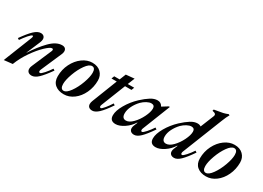

<svg xmlns="http://www.w3.org/2000/svg" viewBox="-16 -1409 2905 2118"><g transform="rotate(30 1436.5 -350.0)"><path d="M160 -351Q165 -364 165 -369Q165 -381 158 -381Q144 -381 111.5 -343.5Q79 -306 50 -263L30 -276Q95 -368 139.5 -409.5Q184 -451 223 -451Q248 -451 262 -437.5Q276 -424 276 -401Q276 -384 267 -361L192 -184H194Q263 -292 341 -372Q419 -452 494 -452Q520 -452 533.5 -439Q547 -426 547 -404Q547 -384 537 -363L423 -101Q418 -90 418 -80Q418 -64 433 -64Q446 -64 479.5 -102Q513 -140 539 -180L559 -167Q494 -75 450 -33.5Q406 8 367 8Q338 8 322.5 -6.5Q307 -21 307 -46Q307 -66 317 -87L424 -336Q428 -345 428 -353Q428 -367 413 -367Q389 -367 332.5 -313.5Q276 -260 217.5 -175.5Q159 -91 124 0L16 12Z M621 -131Q621 -217 658 -291Q695 -365 755 -408.5Q815 -452 880 -452Q949 -452 989 -412.5Q1029 -373 1029 -311Q1029 -226 994.5 -152Q960 -78 901.5 -34.5Q843 9 776 9Q706 9 663.5 -27Q621 -63 621 -131ZM936 -355Q936 -418 894 -418Q857 -418 815 -359Q773 -300 744 -220Q715 -140 715 -88Q715 -57 725.5 -40.5Q736 -24 756 -24Q793 -24 835.5 -83.5Q878 -143 907 -223Q936 -303 936 -355Z M1080 -44Q1080 -64 1089 -86L1214 -406H1147L1161 -442H1230L1262 -522L1369 -532L1333 -443H1415L1401 -407H1319L1198 -101Q1193 -88 1193 -81Q1193 -64 1208 -64Q1219 -64 1250.5 -102.5Q1282 -141 1306 -180L1326 -167Q1264 -75 1220 -33.5Q1176 8 1139 8Q1110 8 1095 -6Q1080 -20 1080 -44Z M1363 -64Q1363 -122 1408.5 -201Q1454 -280 1523 -345Q1578 -396 1623 -424Q1668 -452 1709 -452Q1755 -452 1775 -412H1778L1849 -456H1862L1724 -106Q1718 -93 1718 -82Q1718 -64 1732 -64Q1745 -64 1778.5 -102Q1812 -140 1838 -180L1858 -167Q1796 -76 1752.5 -34Q1709 8 1672 8Q1643 8 1628 -6Q1613 -20 1613 -43Q1613 -60 1620 -77L1640 -126H1635Q1601 -70 1542.5 -31Q1484 8 1436 8Q1363 8 1363 -64ZM1709 -346Q1709 -389 1667 -389Q1642 -389 1610 -372Q1578 -355 1551 -328Q1513 -288 1489 -240Q1465 -192 1465 -147Q1465 -83 1516 -83Q1557 -83 1602 -129Q1647 -175 1678 -238.5Q1709 -302 1709 -346Z M1873 -64Q1873 -122 1918.5 -201Q1964 -280 2033 -345Q2088 -396 2133 -424Q2178 -452 2219 -452Q2245 -452 2263 -439L2331 -607Q2335 -616 2335 -625Q2335 -641 2315 -648L2290 -655L2295 -673L2329 -679Q2376 -686 2404.5 -692.5Q2433 -699 2464 -712L2478 -705Q2457 -670 2433 -608L2234 -106Q2228 -93 2228 -81Q2228 -73 2231.5 -68.5Q2235 -64 2242 -64Q2255 -64 2288.5 -102Q2322 -140 2348 -180L2368 -167Q2306 -76 2262.5 -34Q2219 8 2182 8Q2153 8 2138 -6Q2123 -20 2123 -43Q2123 -60 2130 -77L2150 -126H2145Q2111 -70 2052.5 -31Q1994 8 1946 8Q1873 8 1873 -64ZM2219 -346Q2219 -389 2177 -389Q2152 -389 2120 -372Q2088 -355 2061 -328Q2023 -288 1999 -240Q1975 -192 1975 -147Q1975 -83 2026 -83Q2067 -83 2112 -129Q2157 -175 2188 -238.5Q2219 -302 2219 -346Z M2432 -131Q2432 -217 2469 -291Q2506 -365 2566 -408.5Q2626 -452 2691 -452Q2760 -452 2800 -412.5Q2840 -373 2840 -311Q2840 -226 2805.5 -152Q2771 -78 2712.5 -34.5Q2654 9 2587 9Q2517 9 2474.5 -27Q2432 -63 2432 -131ZM2747 -355Q2747 -418 2705 -418Q2668 -418 2626 -359Q2584 -300 2555 -220Q2526 -140 2526 -88Q2526 -57 2536.5 -40.5Q2547 -24 2567 -24Q2604 -24 2646.5 -83.5Q2689 -143 2718 -223Q2747 -303 2747 -355Z"/></g></svg>

Font: Ibarra Real Nova
Style: Bold Italic
Weight: 700
Italic angle: -22°
Designer: Jose Maria Ribagorda & Octavio Pardo
Foundry: Octavio Pardo
Version: Version 1.014